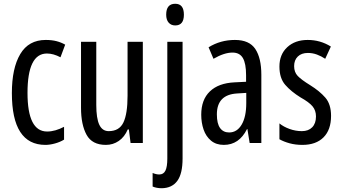

<svg xmlns="http://www.w3.org/2000/svg" viewBox="-20 -759 1809 1019"><path d="M221 10Q43 10 43 -265Q43 -397 87.5 -472Q132 -547 223 -547Q255 -547 280 -540.5Q305 -534 326 -522L301 -455Q263 -475 229 -475Q126 -475 126 -266Q126 -61 230 -61Q252 -61 274.5 -67.5Q297 -74 320 -86V-18Q299 -5 271.5 2.5Q244 10 221 10Z M738 -537V0H673L664 -72H658Q641 -32 610.5 -11Q580 10 542 10Q469 10 439.5 -43.5Q410 -97 410 -187V-537H491V-202Q491 -131 507 -97Q523 -63 557 -63Q613 -63 635 -109Q657 -155 657 -251V-537Z M862 -681Q862 -739 910 -739Q956 -739 956 -681Q956 -624 910 -624Q888 -624 875 -639Q862 -654 862 -681ZM839 240Q811 240 790 231V159Q809 167 825 167Q848 167 858 146.5Q868 126 868 83V-537H949V82Q949 163 921 201Q893 239 839 240Z M1227 -547Q1303 -547 1335 -499Q1367 -451 1367 -362V0H1305L1293 -74H1291Q1249 10 1168 10Q1127 10 1100 -12.5Q1073 -35 1060.5 -71.5Q1048 -108 1048 -150Q1048 -230 1094 -274Q1140 -318 1225 -322L1286 -325V-360Q1286 -422 1269 -451Q1252 -480 1214 -480Q1170 -480 1113 -447L1087 -508Q1150 -547 1227 -547ZM1239 -263Q1131 -257 1131 -152Q1131 -103 1148 -79.5Q1165 -56 1196 -56Q1238 -56 1262.5 -97.5Q1287 -139 1287 -212V-266Z M1737 -144Q1737 -70 1697 -30Q1657 10 1585 10Q1548 10 1517 1.5Q1486 -7 1463 -20V-104Q1485 -86 1517 -74.5Q1549 -63 1582 -63Q1617 -63 1637 -83.5Q1657 -104 1657 -141Q1657 -173 1638.5 -195Q1620 -217 1575 -242Q1525 -273 1494 -308.5Q1463 -344 1463 -406Q1463 -470 1504.5 -508.5Q1546 -547 1613 -547Q1680 -547 1736 -512L1706 -447Q1685 -461 1662 -469.5Q1639 -478 1614 -478Q1580 -478 1560.5 -459Q1541 -440 1541 -408Q1541 -376 1560 -356Q1579 -336 1626 -307Q1676 -276 1706.5 -241Q1737 -206 1737 -144Z"/></svg>

Font: Noto Sans Oriya ExtCond
Style: Regular
Weight: 400
Width: 2
Designer: Amélie Bonet and Sol Matas
Foundry: Google LLC
Version: Version 2.006; ttfautohint (v1.8.4.7-5d5b)